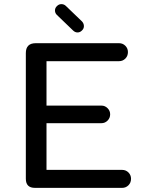

<svg xmlns="http://www.w3.org/2000/svg" viewBox="-20 -909 710 929"><path d="M149 0Q105 0 105 -44V-652Q105 -700 153 -700H556Q574 -700 586.5 -687.5Q599 -675 599 -657Q599 -638 586.5 -625.5Q574 -613 556 -613H205V-398H471Q488 -398 500.5 -385.5Q513 -373 513 -356Q513 -338 500.5 -325.5Q488 -313 471 -313H205V-87H571Q589 -87 601.5 -74.5Q614 -62 614 -44Q614 -25 601.5 -12.5Q589 0 571 0ZM255 -837Q246 -846 246 -858.5Q246 -871 256 -880Q265 -889 277 -889Q290 -889 299 -880L377 -805Q386 -795 386 -782.5Q386 -770 376 -761Q367 -752 355 -752Q343 -752 333 -762Z"/></svg>

Font: Sepalumica Med
Style: Regular
Weight: 500
Designer: Julieta Ulanovsky
Foundry: Julieta Ulanovsky
Version: Version 7.200